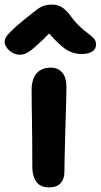

<svg xmlns="http://www.w3.org/2000/svg" viewBox="-63 -802 436 832"><path d="M149 10Q124 10 108 -1Q92 -12 84.5 -33Q77 -54 77 -80Q77 -149 76.5 -197Q76 -245 75.5 -280.5Q75 -316 74.5 -347Q74 -378 74 -413Q74 -440 82 -461.5Q90 -483 109 -496Q128 -509 157 -509Q187 -509 205.5 -489Q224 -469 225 -427Q225 -406 224 -369.5Q223 -333 221.5 -288Q220 -243 219 -198.5Q218 -154 217 -116Q216 -78 216 -56Q216 -27 200 -8.5Q184 10 149 10ZM23 -565Q6 -565 -9 -573.5Q-24 -582 -33.5 -595Q-43 -608 -43 -621Q-43 -630 -38 -639.5Q-33 -649 -15 -667Q3 -685 43 -718Q73 -741 90.5 -755.5Q108 -770 124 -776Q140 -782 163 -782Q187 -782 205.5 -770.5Q224 -759 243 -733Q266 -702 285.5 -684.5Q305 -667 320 -656Q335 -645 344 -635Q353 -625 353 -608Q353 -589 336.5 -578.5Q320 -568 290 -568Q266 -568 242.5 -577.5Q219 -587 192 -613Q173 -630 150 -657Q127 -633 110 -618Q84 -593 68.5 -582Q53 -571 43 -568Q33 -565 23 -565Z"/></svg>

Font: Shantell Sans Light SemiBold
Style: Regular
Weight: 600
Version: Version 1.008;[ac192a2d6]